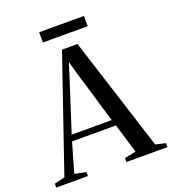

<svg xmlns="http://www.w3.org/2000/svg" viewBox="-181 -1007 1008 1125"><g transform="rotate(-20 323.0 -445.0)"><path d="M40.5 -39.5 283.5 -748H380L606.5 -39L669 -24.5V0H413V-24.5L484 -39.5L428.5 -222.5H155L102 -39.5L173 -24.5V0H-24.5V-24.5ZM416 -260.5 315 -599.5 296.5 -667 275.5 -599 166.5 -260.5ZM472 -889.5V-825.5H192.5V-889.5Z"/></g></svg>

Font: Merriweather 120pt
Style: Regular
Weight: 400
Version: Version 2.100